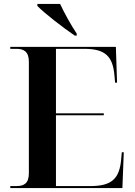

<svg xmlns="http://www.w3.org/2000/svg" viewBox="-20 -951 682 971"><path d="M358 -771H368V-781C339 -824 305 -886 284 -931H169V-921C202 -886 299 -811 358 -771ZM32 0H599L606 -181H596L593 -148C585 -46 544 -10 437 -10H263V-368H505V-378H263V-704H406C511 -704 551 -668 559 -567L562 -533H572L566 -714H32V-704H63C101 -704 126 -690 126 -638V-75C126 -23 101 -10 63 -10H32Z"/></svg>

Font: Noto Serif Display SemiBold
Style: Regular
Weight: 600
Designer: Monotype Design Team
Foundry: Monotype Imaging Inc.
Version: Version 2.009